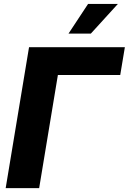

<svg xmlns="http://www.w3.org/2000/svg" viewBox="-20 -971 665 991"><path d="M624.5 -727.5 600.6 -584H278.8L182.1 0H9.3L129.9 -727.5ZM333.5 -797.4 434.6 -950.7H588.4L448.7 -797.4Z"/></svg>

Font: Inter 20pt ExtraBold
Style: Italic
Weight: 800
Italic angle: -9.3988°
Version: Version 4.001;git-66647c0bb